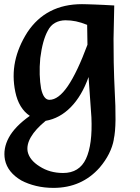

<svg xmlns="http://www.w3.org/2000/svg" viewBox="-20 -581 675 924"><path d="M3.9 188Q-6.3 134.3 22.5 81.1Q51.3 27.8 123.5 -23.4Q70.3 -59.1 53.7 -138.7Q38.1 -213.9 52.7 -284.9Q67.4 -356 111.8 -425.8Q201.7 -561 374.5 -561Q382.8 -561 398.7 -560.5Q414.6 -560.1 435.1 -559.3Q455.6 -558.6 479.7 -557.4Q503.9 -556.2 529.8 -554.7L526.4 -394L527.3 -281.2Q529.3 -194.3 531.7 -151.9Q536.6 -65.4 535.9 -4.9Q535.2 55.7 527.3 90.3H527.8Q521.5 125 504.4 158.9Q487.3 192.9 459.5 225.6Q373 323.2 237.3 323.2Q192.9 323.2 153.6 313.7Q114.3 304.2 83 287.6Q50.3 268.6 30.3 243.7Q10.3 218.8 3.9 188ZM406.2 -210.4Q374 -119.6 320.8 -65.4Q267.6 -11.2 199.7 0.5Q150.4 41 128.7 78.6Q106.9 116.2 113.3 149.4Q122.6 189.9 170.4 219.7Q195.3 235.8 223.6 243.7Q252 251.5 283.7 251.5Q361.8 251.5 393.8 183.1Q425.8 114.7 419.9 -17.1ZM399.4 -461.4Q370.6 -473.1 345.7 -478.3Q320.8 -483.4 295.4 -483.4Q267.6 -483.4 245.4 -471.2Q223.1 -459 210 -433.1Q184.6 -387.2 173.8 -301.3Q169.9 -259.8 171.1 -222.2Q172.4 -184.6 177.7 -154.8Q189.5 -100.6 217.8 -100.6Q261.2 -100.6 306.4 -166.7Q351.6 -232.9 400.9 -365.7Z"/></svg>

Font: IranNastaliq
Style: Regular
Weight: 400
Designer: Hossein Zahedi
Version: Version 1.5